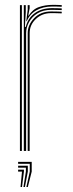

<svg xmlns="http://www.w3.org/2000/svg" viewBox="-20 -621 302 790"><path d="M78 0V-600H86V-571.5L82.5 -510.2H86Q94.5 -546 123 -566.8Q151.5 -587.5 194.2 -587.5Q205.5 -587.5 215.6 -587.2Q225.8 -587 234 -586.5V-579.5Q223.8 -580 213 -580.2Q202.2 -580.5 190.8 -580.5Q157.8 -580.5 134.8 -566.5Q111.8 -552.5 99.6 -530.5Q87.5 -508.5 87.5 -484.5V0ZM62 0V-600H70V0ZM94 0V-484.5Q94 -518.5 120.4 -546.1Q146.8 -573.8 190.5 -573.8Q200.8 -573.8 212 -573.5Q223.2 -573.2 234 -572.8V-566Q222 -566.5 211.2 -566.8Q200.5 -567 190.2 -567Q153.2 -567 127.6 -542.9Q102 -518.8 102 -484.5V0ZM88 -533.8 94 -580.5V-600H102V-587.2L96.2 -556.5H98Q114.2 -582.8 140.2 -591.9Q166.2 -601 197.2 -601Q206 -601 215 -600.8Q224 -600.5 234 -600V-593.2Q223 -593.8 213.6 -594Q204.2 -594.2 195.2 -594.2Q156.8 -594.2 129.5 -578.5Q102.2 -562.8 89.8 -533.8ZM88.5 148.5 102.5 85V53H54.5V45H110.5V85L94.5 148.5ZM64.5 148.5 70.5 85H54.5V77H78.5V85L70.5 148.5ZM76.5 148.5 86.5 85V69H54.5V61H94.5V85L82.5 148.5Z"/></svg>

Font: Big Shoulders Inline Text Thin Thin
Style: Regular
Weight: 250
Version: Version 2.002